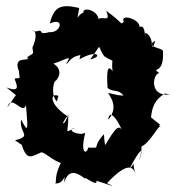

<svg xmlns="http://www.w3.org/2000/svg" viewBox="-20 -580 576 628"><path d="M32 -269 4 -229C18 -276 55 -200 65 -237C70 -164 76 -136 49 -189C42 -143 87 -136 29 -121C90 -79 68 -102 48 -118C66 -48 83 -69 116 -82C130 -79 153 -55 179 -47C150 12 173 23 154 19C194 29 193 -29 190 17C202 -19 221 -25 259 5C249 -9 302 35 295 11C352 29 363 36 330 19C399 -54 418 -36 425 -4C405 -71 430 -49 404 -29C440 -98 453 -102 434 -53C443 -85 442 -78 443 -101C473 -114 504 -182 505 -163C491 -183 525 -155 474 -196C477 -226 484 -253 519 -274L536 -271C467 -262 479 -339 501 -341C470 -364 518 -330 513 -412C516 -424 450 -425 488 -447C470 -392 489 -461 455 -473C454 -431 458 -507 437 -491C437 -519 371 -536 385 -509C372 -498 388 -501 327 -545C350 -491 292 -550 299 -495C321 -543 248 -562 253 -539C229 -530 231 -499 239 -554C181 -567 157 -561 143 -503C193 -526 179 -471 142 -475C99 -463 128 -487 98 -477C66 -484 117 -493 86 -424C90 -399 90 -408 69 -393C84 -375 19 -403 42 -347C43 -321 51 -326 28 -323C29 -312 55 -273 1 -294ZM365 -269 334 -276C333 -272 373 -234 334 -188C337 -228 368 -188 386 -136C372 -185 358 -162 321 -100C332 -114 323 -80 320 -141C275 -92 317 -97 268 -97C266 -77 240 -71 259 -146C243 -134 191 -154 226 -162C185 -143 206 -144 203 -206C196 -174 171 -162 200 -200C133 -246 149 -278 171 -266L166 -248C144 -271 157 -319 162 -316C140 -297 205 -339 155 -372C199 -386 218 -404 196 -371C210 -375 203 -397 262 -403C270 -413 254 -460 240 -386C298 -420 318 -394 275 -386C318 -441 294 -434 321 -396C362 -369 342 -400 348 -347C338 -364 326 -365 332 -292C351 -277 367 -290 384 -267Z"/></svg>

Font: Asimov Aggro
Style: Condensed
Weight: 500
Designer: Google
Version: Version 2.000980; 2014